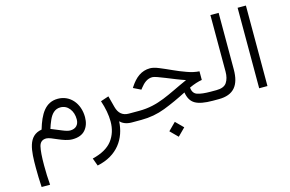

<svg xmlns="http://www.w3.org/2000/svg" viewBox="-115 -942 2314 1531"><g transform="rotate(-15 1041.5 -177.0)"><path d="M175.3 -131.3C57.6 -111.8 52.2 9.8 52.2 153.3C52.2 204.6 53.7 252.9 57.1 311H127C124.5 281.2 123 254.9 122.1 231.9C121.1 209 120.6 181.6 120.6 149.9C120.6 79.1 124.5 27.3 132.3 -5.4C140.1 -37.6 160.2 -53.7 192.4 -53.7C233.9 -53.7 318.8 7.3 394 7.3C441.4 7.3 477.1 -6.3 500.5 -33.2C523.9 -60.1 535.6 -95.2 535.6 -137.7C535.6 -252 463.4 -335.4 363.3 -335.4C259.3 -335.4 210.4 -250.5 175.3 -131.3ZM467.3 -138.2C467.3 -93.8 441.4 -65.4 395 -65.4C380.4 -65.4 359.9 -70.8 333 -82C306.2 -92.8 276.4 -105 244.6 -118.2C252 -142.1 260.3 -165 270.5 -187.5C290 -231.9 319.3 -263.7 364.7 -263.7C395 -263.7 419.9 -251.5 439 -227.5C458 -203.1 467.3 -173.3 467.3 -138.2Z M901.9 0V-74.2H880.4C829.6 -74.2 797.4 -101.1 783.2 -154.8L758.3 -249.5L691.4 -227.1C712.4 -164.6 723.6 -106 723.6 -51.8C723.6 9.3 707 61.5 673.8 105C640.1 148.4 585.4 179.2 509.8 197.3L533.2 261.2C703.1 226.1 782.2 106 790 -35.2C807.1 -17.1 837.4 0 884.3 0Z M1155.8 145.5 1217.3 207 1278.8 145.5 1217.3 84ZM1511.7 -254.4C1480 -256.3 1446.3 -263.7 1410.6 -276.9C1375 -289.6 1339.8 -303.7 1305.2 -319.8C1270.5 -335.9 1238.3 -349.6 1209 -361.8C1179.7 -374 1155.3 -379.9 1136.2 -379.9C1064.5 -379.9 1013.2 -338.4 970.7 -273.4L964.4 -263.2L1026.4 -232.9L1037.1 -246.6C1063 -279.3 1092.8 -306.6 1135.7 -306.6C1168.9 -306.6 1289.1 -248 1390.1 -214.4C1224.1 -141.1 1126 -74.2 965.3 -74.2H882.3V0H963.9C1033.7 0 1099.6 -12.2 1161.6 -36.1C1223.6 -60.1 1287.1 -88.9 1352.1 -122.6C1359.4 -76.7 1377.9 -44.9 1408.7 -26.9C1439.5 -8.8 1487.8 0 1554.7 0H1583.5V-74.2H1556.2C1507.8 -74.2 1471.7 -78.6 1446.8 -86.9C1421.9 -95.2 1407.7 -115.7 1405.3 -148.4C1445.8 -167.5 1482.9 -178.7 1511.7 -183.1Z M1564 0H1603C1726.6 0 1779.8 -67.4 1779.8 -198.2V-665H1711.9V-197.8C1711.9 -161.6 1704.1 -131.8 1689 -108.9C1673.8 -85.9 1645 -74.2 1603.5 -74.2H1564Z M1936.5 -665V-0.5H2004.9V-665Z"/></g></svg>

Font: Vazirmatn Light
Style: Regular
Weight: 300
Designer: Saber Rastikerdar
Foundry: Saber Rastikerdar
Version: Version 33.003